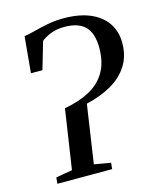

<svg xmlns="http://www.w3.org/2000/svg" viewBox="-113 -831 751 911"><g transform="rotate(-15 263.0 -375.5)"><path d="M55 0 58 -30.5 138.5 -44.5 182.5 -337Q255 -350 306.8 -378Q358.5 -406 386.2 -453.5Q414 -501 414 -572Q414 -644 380.8 -677.2Q347.5 -710.5 280 -710.5Q239.5 -710.5 210.5 -698.5Q181.5 -686.5 165 -672.5L126 -539H69.5L86 -717Q108 -720 138.8 -728.2Q169.5 -736.5 206.8 -743.8Q244 -751 285.5 -751Q363.5 -751 417 -727.8Q470.5 -704.5 498 -663.2Q525.5 -622 525.5 -567Q525.5 -502.5 496 -455.8Q466.5 -409 413.2 -378.2Q360 -347.5 288.5 -331L246 -44.5L327 -30.5L324 0Z"/></g></svg>

Font: Merriweather 72pt
Style: Italic
Weight: 400
Italic angle: -7.8°
Version: Version 2.101